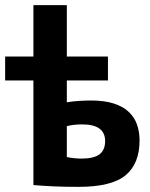

<svg xmlns="http://www.w3.org/2000/svg" viewBox="-25 -720 584 747"><path d="M-5 -500H105V-700H235V-500H395V-407H235V-322Q259 -326 284 -327.5Q309 -329 329 -329Q381 -329 417 -317.5Q453 -306 475.5 -285Q498 -264 508 -235.5Q518 -207 518 -174Q518 -83 463.5 -38Q409 7 281 7Q224 7 182 5Q140 3 105 0V-407H-5ZM235 -109Q263 -103 292 -103Q340 -103 362 -119.5Q384 -136 384 -171Q384 -236 295 -236Q260 -236 235 -229Z"/></svg>

Font: PT Sans
Style: Bold
Weight: 700
Version: Version 2.003W OFL; ttfautohint (v1.6)